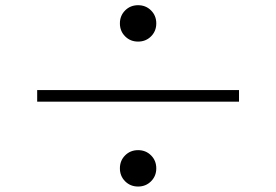

<svg xmlns="http://www.w3.org/2000/svg" viewBox="-20 -729 1040 723"><path d="M431.5 -640.9Q431.5 -669.9 451.2 -689.7Q470.9 -709.4 500 -709.4Q529.1 -709.4 548.8 -689.7Q568.5 -670 568.5 -640.9Q568.5 -611.8 548.8 -592.1Q529.1 -572.4 500 -572.4Q470.9 -572.4 451.2 -592.1Q431.5 -611.8 431.5 -640.9ZM880 -346.2H120V-389.8H880ZM431.5 -95.1Q431.5 -124.2 451.2 -143.9Q470.9 -163.6 500 -163.6Q529.1 -163.6 548.8 -143.9Q568.5 -124.2 568.5 -95.1Q568.5 -66.1 548.8 -46.3Q529.1 -26.6 500 -26.6Q470.9 -26.6 451.2 -46.3Q431.5 -66 431.5 -95.1Z"/></svg>

Font: Noto Serif TC
Style: Regular
Weight: 200
Designer: Ryoko NISHIZUKA 西塚涼子 (kana & ideographs); Frank Grießhammer (Latin, Greek & Cyrillic); Wenlong ZHANG 张文龙 (bopomofo); San
Foundry: Adobe
Version: Version 2.001;hotconv 1.1.0;makeotfexe 2.6.0